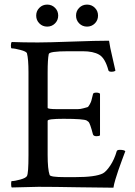

<svg xmlns="http://www.w3.org/2000/svg" viewBox="-20 -829 598 852"><path d="M148.4 -640.6Q192.4 -640.6 300.8 -644.5Q409.2 -648.4 463.9 -648.4Q467.8 -620.1 479 -573.7Q490.2 -527.3 492.2 -515.6Q487.3 -510.7 474.6 -510.7Q461.9 -510.7 460.9 -517.6Q446.3 -571.3 419.9 -586.4Q393.6 -601.6 347.7 -601.6H282.2Q198.2 -601.6 196.3 -588.9Q191.4 -565.4 191.4 -506.8V-350.6Q191.4 -344.7 233.4 -344.7H285.2Q312.5 -344.7 324.7 -344.7Q336.9 -344.7 350.6 -348.6Q364.3 -352.5 368.2 -353.5Q372.1 -354.5 378.4 -366.2Q384.8 -377.9 385.7 -383.3Q386.7 -388.7 392.6 -411.1Q393.6 -418 407.2 -418Q418.9 -418 423.8 -413.1V-228.5Q419.9 -224.6 408.2 -224.6Q395.5 -224.6 392.6 -232.4Q385.7 -258.8 380.9 -272Q376 -285.2 373.5 -287.6Q371.1 -290 365.2 -293.9Q352.5 -301.8 261.7 -301.8Q191.4 -301.8 191.4 -293V-141.6Q191.4 -78.1 200.2 -52.7Q203.1 -43 266.6 -43H313.5Q404.3 -43 436.5 -59.6Q451.2 -67.4 469.2 -94.2Q487.3 -121.1 498 -158.2Q500 -164.1 511.7 -164.1Q530.3 -164.1 536.1 -158.2Q531.2 -145.5 521 -117.7Q510.7 -89.8 504.9 -72.8Q499 -55.7 492.2 -33.2Q485.4 -10.7 483.4 3.9Q433.6 3.9 326.2 2Q218.8 0 150.4 0L32.2 2.9Q29.3 0 29.3 -12.7Q29.3 -25.4 32.2 -25.4Q44.9 -25.4 69.8 -32.2Q94.7 -39.1 99.6 -47.9Q106.4 -59.6 106.4 -139.6V-508.8Q106.4 -566.4 99.6 -592.8Q96.7 -600.6 70.8 -607.4Q44.9 -614.3 32.2 -614.3Q28.3 -614.3 28.3 -626Q28.3 -638.7 32.2 -642.6Q83 -640.6 148.4 -640.6ZM331.5 -725.1Q317.4 -739.3 317.4 -759.8Q317.4 -780.3 331.5 -794.4Q345.7 -808.6 366.2 -808.6Q386.7 -808.6 400.9 -794.4Q415 -780.3 415 -759.8Q415 -739.3 400.9 -725.1Q386.7 -710.9 366.2 -710.9Q345.7 -710.9 331.5 -725.1ZM154.8 -725.1Q140.6 -739.3 140.6 -759.8Q140.6 -780.3 154.8 -794.4Q168.9 -808.6 189.5 -808.6Q210 -808.6 224.1 -794.4Q238.3 -780.3 238.3 -759.8Q238.3 -739.3 224.1 -725.1Q210 -710.9 189.5 -710.9Q168.9 -710.9 154.8 -725.1Z"/></svg>

Font: Crimson Text
Style: Regular
Weight: 400
Version: Version 0.13